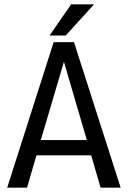

<svg xmlns="http://www.w3.org/2000/svg" viewBox="-20 -860 585 880"><path d="M441 0 398 -148H147L104 0H13L226 -667H319L533 0ZM167 -218H378L273 -577ZM411 -840 281 -697H207L306 -840Z"/></svg>

Font: Epunda Sans
Style: Regular
Weight: 400
Designer: Simon Atzbach
Foundry: typofactur
Version: Version 2.204; ttfautohint (v1.8.4.7-5d5b)